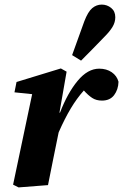

<svg xmlns="http://www.w3.org/2000/svg" viewBox="-20 -806 536 836"><path d="M37 -2 120 -396 43 -404 52 -449 245 -508 270 -494 239 -316 241 -315Q274 -401 318 -454Q362 -507 412 -507Q444 -507 466.5 -491.5Q489 -476 496 -450Q495 -416 477 -392Q459 -368 424 -368Q399 -368 381.5 -379.5Q364 -391 345 -412Q314 -377 288 -333.5Q262 -290 236 -231L235 -228Q223 -169 211.5 -112.5Q200 -56 189 0L61 10ZM294 -566Q307 -603 320.5 -639.5Q334 -676 347 -713Q363 -755 381.5 -770.5Q400 -786 423 -786Q446 -786 464 -771.5Q482 -757 482 -731Q482 -709 470 -689Q458 -669 435 -646Q410 -620 384.5 -594Q359 -568 333 -542Z"/></svg>

Font: Source Serif 4 SmText
Style: Bold Italic
Weight: 700
Italic angle: -12°
Designer: Frank Grießhammer
Foundry: Adobe
Version: Version 4.005;hotconv 1.1.0;makeotfexe 2.6.0